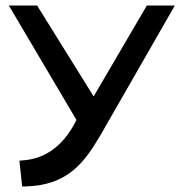

<svg xmlns="http://www.w3.org/2000/svg" viewBox="-20 -471 663 693"><path d="M12 -451 256 -38C204 67 131 104 60 108C60 108 50 109 50 109C50 109 60 202 60 202H70C227 199 286 112 342 18L611 -451H510L318 -123L114 -451Z"/></svg>

Font: Charger Pro
Style: ExBdSuExt
Weight: 400
Designer: Jasper
Foundry: Cannot Into Space Fonts
Version: Version 1.09